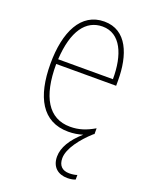

<svg xmlns="http://www.w3.org/2000/svg" viewBox="-142 -679 711 906"><g transform="rotate(20 214.0 -226.0)"><path d="M256 71C256 22 304 -39 355 -85C357 -86 359 -87 360 -88V-117C317 -92 282 -81 239 -81C131 -81 76 -172 77 -337H378V-364C378 -490 337 -603 223 -603C106 -603 51 -489 51 -329C51 -163 108 -56 239 -56C265 -56 289 -60 311 -67C259 -21 230 26 230 72C230 125 264 151 310 151C327 151 341 148 350 144V121C343 124 327 127 311 127C275 127 256 107 256 71ZM223 -578C314 -578 354 -483 353 -361H78C86 -506 140 -578 223 -578Z"/></g></svg>

Font: Noto Sans Malayalam UI Condensed Thin
Style: Regular
Weight: 100
Width: 3
Designer: Jelle Bosma - Monotype Design Team
Foundry: Monotype Imaging Inc.
Version: Version 2.104